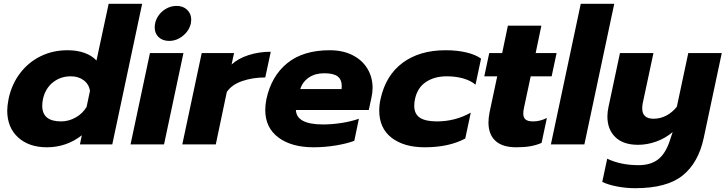

<svg xmlns="http://www.w3.org/2000/svg" viewBox="-20 -759 3813 1009"><path d="M18 -178Q18 -202 25 -239Q41 -315 84.5 -373Q128 -431 192.5 -463Q257 -495 335 -495Q385 -495 424 -481Q463 -467 487 -441L551 -739H727L570 0H400L410 -48Q329 15 226 15Q132 15 75 -37Q18 -89 18 -178ZM435 -197 453 -282Q447 -317 419.5 -337.5Q392 -358 352 -358Q298 -358 258 -326Q218 -294 206 -239Q202 -222 202 -203Q202 -121 301 -121Q341 -121 377.5 -141.5Q414 -162 435 -197Z M793 -615Q793 -645 809 -671Q825 -697 851.5 -712.5Q878 -728 908 -728Q942 -728 963.5 -707.5Q985 -687 985 -655Q985 -650 983 -636Q974 -597 941 -570.5Q908 -544 869 -544Q835 -544 814 -563.5Q793 -583 793 -615ZM768 -480H944L842 0H666Z M1040 -480H1210L1197 -420Q1232 -452 1286.5 -469.5Q1341 -487 1403 -487L1374 -352Q1308 -352 1253 -333Q1198 -314 1172 -276L1114 0H938Z M1374 -181Q1374 -208 1380 -238Q1406 -359 1489.5 -427Q1573 -495 1713 -495Q1782 -495 1833 -469Q1884 -443 1911 -398Q1938 -353 1938 -297Q1938 -273 1932 -246L1918 -181H1535Q1538 -105 1678 -105Q1725 -105 1776 -113Q1827 -121 1866 -135L1842 -19Q1802 -4 1744 5.5Q1686 15 1628 15Q1512 15 1443 -36.5Q1374 -88 1374 -181ZM1775 -291Q1776 -297 1776 -307Q1776 -340 1755 -357Q1734 -374 1684 -374Q1636 -374 1603 -351.5Q1570 -329 1558 -291Z M1973 -178Q1973 -208 1980 -239Q2007 -363 2096 -429Q2185 -495 2322 -495Q2382 -495 2430.5 -483.5Q2479 -472 2508 -451L2479 -314Q2453 -336 2413.5 -347Q2374 -358 2328 -358Q2264 -358 2219 -328.5Q2174 -299 2161 -239Q2157 -222 2157 -203Q2157 -160 2186.5 -140.5Q2216 -121 2276 -121Q2372 -121 2454 -167L2425 -31Q2339 15 2212 15Q2103 15 2038 -35Q1973 -85 1973 -178Z M2547 -115Q2547 -140 2553 -170L2593 -358H2525L2551 -480H2619L2649 -624H2825L2795 -480H2905L2879 -358H2769L2734 -194Q2730 -178 2730 -162Q2730 -141 2742 -131Q2754 -121 2782 -121Q2818 -121 2854 -139L2826 -8Q2798 4 2767 9.5Q2736 15 2693 15Q2620 15 2583.5 -19Q2547 -53 2547 -115Z M3032 -739H3208L3051 0H2875Z M3145 197 3171 75Q3242 109 3336 109Q3399 109 3438 79Q3477 49 3499 -17L3515 -65Q3476 -32 3428.5 -15Q3381 2 3333 2Q3255 2 3213.5 -38.5Q3172 -79 3172 -147Q3172 -171 3178 -198L3238 -480H3414L3358 -218Q3355 -203 3355 -189Q3355 -135 3415 -135Q3449 -135 3480.5 -151Q3512 -167 3537 -198L3597 -480H3773L3678 -33Q3650 97 3567 163.5Q3484 230 3318 230Q3270 230 3223 221Q3176 212 3145 197Z"/></svg>

Font: Prompt
Style: Bold Italic
Weight: 700
Italic angle: -12°
Designer: Katatrad Team
Foundry: CadsonDemak
Version: Version 1.001